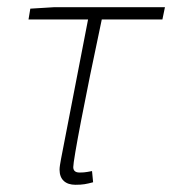

<svg xmlns="http://www.w3.org/2000/svg" viewBox="-20 -500 477 532"><path d="M189 12C210 12 219 10 238 5L235 -26C215 -22 209 -22 200 -22C189 -22 183 -27 183 -37C183 -57 215 -226 262 -446H430L437 -480H129L64 -476L59 -446H224L149 -59C147 -48 145 -37 145 -30C145 -2 162 12 189 12Z"/></svg>

Font: Source Sans Pro Light
Style: Italic
Weight: 300
Italic angle: -11°
Designer: Paul D. Hunt
Foundry: Adobe Systems Incorporated
Version: Version 3.006;hotconv 1.0.111;makeotfexe 2.5.65597